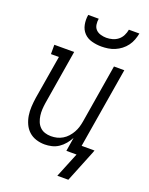

<svg xmlns="http://www.w3.org/2000/svg" viewBox="-164 -834 828 1065"><g transform="rotate(20 250.0 -301.5)"><path d="M295 -610Q266 -610 238 -617.5Q210 -625 191.5 -644.5Q173 -664 167.5 -692.5Q162 -721 167 -750H229Q226 -733 228.5 -715.5Q231 -698 242 -686.5Q253 -675 270 -670Q287 -665 304 -665Q322 -665 340 -670Q358 -675 372.5 -686.5Q387 -698 395.5 -715Q404 -732 407 -750H469Q465 -730 458 -711Q451 -692 438.5 -675Q426 -658 409 -645Q392 -632 373 -624Q354 -616 334 -613Q314 -610 295 -610ZM376 147H311L371 0H311L324 -81Q314 -62 299.5 -44.5Q285 -27 266.5 -14.5Q248 -2 226.5 3Q205 8 185 8Q158 8 133.5 0Q109 -8 91 -24.5Q73 -41 62.5 -64Q52 -87 48 -112.5Q44 -138 45.5 -164.5Q47 -191 51 -218L94 -475H47V-530H164L111 -209Q108 -190 107 -171Q106 -152 108.5 -134Q111 -116 117.5 -99.5Q124 -83 136.5 -70.5Q149 -58 166 -52.5Q183 -47 202 -47Q220 -47 237 -51Q254 -55 270 -64.5Q286 -74 298.5 -88Q311 -102 320 -118Q329 -134 334 -150.5Q339 -167 342 -185L399 -530H460L381 -55H457L452 -41Z"/></g></svg>

Font: Iosevka Slab Light
Style: Italic
Weight: 300
Italic angle: -9°
Monospace: yes
Designer: Belleve Invis
Foundry: Belleve Invis
Version: Version 11.1.1; ttfautohint (v1.8.3)